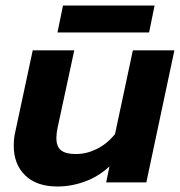

<svg xmlns="http://www.w3.org/2000/svg" viewBox="-20 -663 655 698"><path d="M209 -643H542L522 -545H189ZM30 -133Q30 -160 35 -181L99 -480H250L189 -197Q185 -178 185 -161Q185 -130 202 -116.5Q219 -103 256 -103Q294 -103 331 -121Q368 -139 398 -175L463 -480H614L512 0H366L378 -58Q338 -21 288.5 -3Q239 15 189 15Q113 15 71.5 -25.5Q30 -66 30 -133Z"/></svg>

Font: Prompt SemiBold
Style: Italic
Weight: 600
Italic angle: -12°
Designer: Katatrad Team
Foundry: CadsonDemak
Version: Version 1.001